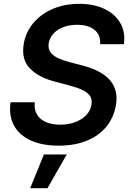

<svg xmlns="http://www.w3.org/2000/svg" viewBox="-20 -758 688 1014"><path d="M289.6 11.2Q204.6 11.2 144 -15.6Q83.5 -42.5 54.7 -93.8Q25.9 -145 35.6 -217.8H163.6Q159.7 -178.7 175.8 -152.3Q191.9 -126 223.6 -112.8Q255.4 -99.6 297.9 -99.6Q341.3 -99.6 376.7 -112.8Q412.1 -126 435.1 -149.7Q458 -173.3 462.9 -205.1Q467.8 -232.9 455.1 -251.5Q442.4 -270 415 -283Q387.7 -295.9 348.1 -306.2L269.5 -327.1Q182.6 -349.6 137.5 -397Q92.3 -444.3 105 -523.9Q115.2 -587.9 155.8 -636Q196.3 -684.1 258.5 -710.9Q320.8 -737.8 397.9 -737.8Q475.6 -737.8 532 -710.7Q588.4 -683.6 615.7 -635.7Q643.1 -587.9 634.3 -524.4H508.8Q512.2 -573.2 479.5 -600.1Q446.8 -627 387.2 -627Q345.7 -627 313.7 -614.5Q281.7 -602.1 262 -580.1Q242.2 -558.1 237.3 -530.3Q232.4 -501 246.8 -481.7Q261.2 -462.4 287.8 -450.4Q314.5 -438.5 345.7 -430.2L411.6 -413.1Q453.1 -402.8 489 -386.2Q524.9 -369.6 550.8 -345Q576.7 -320.3 588.4 -285.4Q600.1 -250.5 592.3 -203.6Q582 -139.6 543.2 -91.1Q504.4 -42.5 440.4 -15.6Q376.5 11.2 289.6 11.2ZM139.6 235.8 211.9 57.6H332.5L231 235.8Z"/></svg>

Font: Inter 17pt SemiBold
Style: Italic
Weight: 600
Italic angle: -9.3988°
Version: Version 4.001;git-66647c0bb